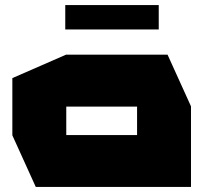

<svg xmlns="http://www.w3.org/2000/svg" viewBox="-20 -742 824 762"><path d="M243 -319V-525H645L738 -320V-319ZM122 0 29 -205V-206H524V0ZM29 -206V-432L242 -525H243V-206ZM524 0V-319H738V0ZM239 -625V-722H610V-625Z"/></svg>

Font: Foldit ExtraBold
Style: Regular
Weight: 800
Version: Version 1.003